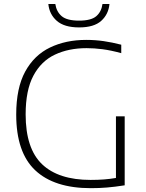

<svg xmlns="http://www.w3.org/2000/svg" viewBox="-20 -952 744 977"><path d="M442 5.5Q256 5.5 159.2 -85.5Q62.5 -176.5 62.5 -369Q62.5 -504 108.2 -587.8Q154 -671.5 234.5 -710.2Q315 -749 418.5 -749Q464 -749 507.2 -742.8Q550.5 -736.5 597 -724.5V-681.5Q544 -696 501.8 -701.5Q459.5 -707 420.5 -707Q329.5 -707 259.5 -674Q189.5 -641 150 -567Q110.5 -493 110.5 -370Q110.5 -196 194.2 -116.2Q278 -36.5 441 -36.5Q479 -36.5 510.5 -39Q542 -41.5 570 -46.5V-360H614.5V-9Q563.5 -1 524.2 2.2Q485 5.5 442 5.5ZM382.5 -812.5Q307 -812.5 269 -846Q231 -879.5 226 -931.5H261.5Q267.5 -892 294.2 -869.5Q321 -847 382.5 -847Q443.5 -847 469.8 -869.5Q496 -892 501.5 -931.5H537Q532 -879 495 -845.8Q458 -812.5 382.5 -812.5Z"/></svg>

Font: Encode Sans SmExp XLt
Style: Regular
Weight: 200
Width: 6
Designer: Multiple Designers
Foundry: Impallari Type
Version: Version 3.002; ttfautohint (v1.8.3) -l 8 -r 50 -G 200 -x 14 